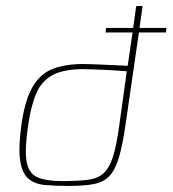

<svg xmlns="http://www.w3.org/2000/svg" viewBox="-20 -611 569 633"><path d="M330 -519H419L429 -591H450L440 -519H529L527 -504H438L394 -201Q384 -132 372 -91.5Q360 -51 340.5 -30.5Q321 -10 288.5 -4Q256 2 206 2Q162 2 128.5 -1Q95 -4 74 -21.5Q53 -39 46.5 -81.5Q40 -124 51 -203Q63 -284 88.5 -326.5Q114 -369 155.5 -384.5Q197 -400 255 -400Q268 -400 291 -399Q314 -398 338.5 -397Q363 -396 380.5 -395Q398 -394 401 -394L417 -504H328ZM184 -14Q236 -14 268.5 -18Q301 -22 320.5 -39Q340 -56 352 -93Q364 -130 373 -196L398 -376Q395 -376 378.5 -377.5Q362 -379 339 -380Q316 -381 293 -382Q270 -383 254 -383Q190 -383 153.5 -363.5Q117 -344 99.5 -303Q82 -262 73 -199Q61 -119 67.5 -79.5Q74 -40 102.5 -27Q131 -14 184 -14Z"/></svg>

Font: Genos Thin Thin
Style: Italic
Weight: 250
Italic angle: -8°
Version: Version 1.010